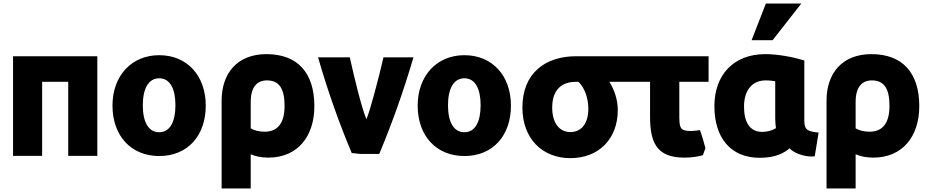

<svg xmlns="http://www.w3.org/2000/svg" viewBox="-20 -863 5260 1089"><path d="M532 -544V21H367V-399H219V21H54V-544Z M1147 -264C1147 -93 1044 22 883 22C723 22 618 -93 618 -264C618 -433 726 -550 883 -550C1042 -550 1147 -433 1147 -264ZM975 -266C975 -360 944 -419 883 -419C822 -419 790 -360 790 -266C790 -171 822 -113 883 -113C944 -113 975 -172 975 -266Z M1502 31C1458 31 1425 22 1402 12V206H1237V-292C1237 -451 1329 -556 1491 -556C1670 -556 1763 -448 1763 -261C1763 -89 1668 31 1502 31ZM1402 -284V-135C1424 -122 1451 -116 1481 -116C1559 -116 1594 -170 1594 -262C1594 -357 1566 -407 1494 -407C1439 -407 1402 -371 1402 -284Z M2058 -187C2076 -223 2129 -423 2155 -538H2325C2266 -335 2197 -147 2131 10H2020C2008 8 1987 6 1975 5C1910 -149 1842 -335 1784 -538H1964C1990 -421 2029 -258 2058 -187Z M2878 -264C2878 -93 2775 22 2614 22C2454 22 2349 -93 2349 -264C2349 -433 2457 -550 2614 -550C2773 -550 2878 -433 2878 -264ZM2706 -266C2706 -360 2675 -419 2614 -419C2553 -419 2521 -360 2521 -266C2521 -171 2553 -113 2614 -113C2675 -113 2706 -172 2706 -266Z M3484 -239C3484 -76 3377 34 3215 34C3055 34 2943 -78 2943 -253C2943 -450 3075 -544 3247 -544H3548V-399H3436C3464 -355 3484 -298 3484 -239ZM3317 -245C3317 -307 3296 -365 3261 -399H3245C3183 -399 3112 -369 3112 -253C3112 -166 3152 -114 3215 -114C3280 -114 3317 -166 3317 -245Z M3981 -23 3967 17C3940 25 3906 31 3861 31C3701 31 3667 -59 3667 -204V-399H3531V-544H3999V-399H3833V-197C3833 -151 3839 -130 3862 -124C3883 -118 3908 -119 3950 -125C3963 -90 3972 -56 3981 -23Z M4459 -22C4426 5 4380 32 4289 32C4123 32 4032 -83 4032 -261C4032 -439 4142 -556 4320 -556C4398 -556 4487 -537 4542 -520V-176C4542 -125 4564 -117 4623 -111L4601 24C4537 30 4474 -1 4459 -22ZM4377 -191V-402C4369 -404 4345 -407 4323 -407C4246 -407 4200 -351 4200 -258C4200 -171 4232 -115 4303 -115C4337 -115 4365 -126 4381 -136C4379 -152 4377 -171 4377 -191ZM4362 -635H4243L4324 -843H4525Z M4933 31C4889 31 4856 22 4833 12V206H4668V-292C4668 -451 4760 -556 4922 -556C5101 -556 5194 -448 5194 -261C5194 -89 5099 31 4933 31ZM4833 -284V-135C4855 -122 4882 -116 4912 -116C4990 -116 5025 -170 5025 -262C5025 -357 4997 -407 4925 -407C4870 -407 4833 -371 4833 -284Z"/></svg>

Font: Repo ExtraBold
Style: Bold
Weight: 700
Designer: Stefan Peev
Foundry: Context Ltd
Version: Version 1.502